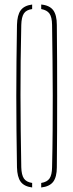

<svg xmlns="http://www.w3.org/2000/svg" viewBox="-20 -824 324 848"><path d="M122 4Q86.5 -0.5 71.2 -21.5Q56 -42.5 55 -85Q53.5 -169.5 52.8 -246.8Q52 -324 52 -399.5Q52 -475 52.8 -552.2Q53.5 -629.5 55 -714Q56 -757 71.2 -778.2Q86.5 -799.5 122 -804V-784Q96 -780.5 85.5 -764.5Q75 -748.5 74 -714Q72 -631.5 71.2 -555Q70.5 -478.5 70.5 -403Q70.5 -327.5 71.5 -249.2Q72.5 -171 74 -85Q75 -51.5 85.5 -35.8Q96 -20 122 -16ZM162 4V-16Q188 -20 198.8 -35.8Q209.5 -51.5 210 -85Q212 -171 212.5 -249.2Q213 -327.5 213 -403Q213 -478.5 212 -555Q211 -631.5 210 -714Q209.5 -748.5 198.5 -764Q187.5 -779.5 162 -784V-804Q199 -800.5 215 -779Q231 -757.5 231 -714Q232 -629.5 232.2 -552.2Q232.5 -475 232.5 -399.5Q232.5 -324 232.2 -246.8Q232 -169.5 231 -85Q231 -42.5 215 -21.2Q199 0 162 4Z"/></svg>

Font: Big Shoulders Stencil Display SC Thin
Style: Regular
Weight: 100
Designer: Patric King
Foundry: XO Type Co
Version: Version 2.001